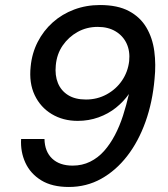

<svg xmlns="http://www.w3.org/2000/svg" viewBox="-20 -732 667 764"><path d="M254 12Q187 12 144 -14.5Q101 -41 81 -84.5Q61 -128 64 -179H157Q158 -129 187.5 -101Q217 -73 269 -73Q307 -73 338.5 -88.5Q370 -104 394 -131Q418 -158 437 -194Q456 -230 469.5 -272Q483 -314 493 -358Q472 -328 441.5 -303.5Q411 -279 372 -265Q333 -251 289 -251Q231 -251 186 -278Q141 -305 118 -353.5Q95 -402 102 -467Q107 -520 130 -565Q153 -610 190 -643Q227 -676 275 -694Q323 -712 378 -712Q448 -712 493 -688Q538 -664 562.5 -622.5Q587 -581 594 -528Q601 -475 595 -418Q587 -326 559 -247.5Q531 -169 486 -111Q441 -53 382.5 -20.5Q324 12 254 12ZM322 -336Q367 -336 404.5 -356.5Q442 -377 465.5 -411.5Q489 -446 494 -489Q498 -529 483.5 -559.5Q469 -590 439.5 -607.5Q410 -625 369 -625Q325 -625 289 -605Q253 -585 229.5 -551Q206 -517 202 -472Q198 -432 210.5 -401.5Q223 -371 251 -353.5Q279 -336 322 -336Z"/></svg>

Font: DM Sans 12pt Medium
Style: Italic
Weight: 500
Italic angle: -10°
Version: Version 4.004;gftools[0.9.30]